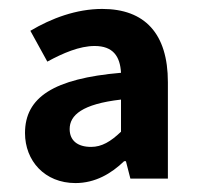

<svg xmlns="http://www.w3.org/2000/svg" viewBox="-20 -832 443 430"><path d="M149 -422C193 -422 229 -443 258 -471H262L272 -432H356V-648C356 -757 304 -812 209 -812C151 -812 95 -791 48 -763L86 -694C121 -713 158 -729 192 -729C233 -729 249 -706 251 -669C100 -656 36 -614 36 -534C36 -472 80 -422 149 -422ZM184 -503C154 -503 136 -517 136 -543C136 -574 164 -599 251 -609V-537C228 -515 208 -503 184 -503Z"/></svg>

Font: Noto Sans JP
Style: Bold
Weight: 700
Designer: Ryoko NISHIZUKA 西塚涼子 (kana, bopomofo & ideographs); Paul D. Hunt (Latin, Greek & Cyrillic); Sandoll Communications 산돌커뮤니
Foundry: Adobe
Version: Version 2.004;hotconv 1.0.118;makeotfexe 2.5.65603